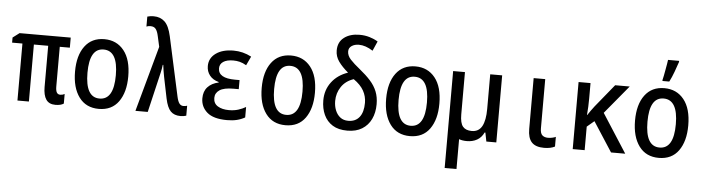

<svg xmlns="http://www.w3.org/2000/svg" viewBox="-56 -1037 5611 1537"><g transform="rotate(5 2750.0 -269.0)"><path d="M402 8Q351 8 327.5 -26.5Q304 -61 304 -127V-458H189V0H97V-458H14V-499L67 -539H478V-458H397V-140Q397 -106 406 -91Q415 -76 434 -76Q453 -76 469 -85V-8Q446 8 402 8Z M751 10Q648 10 592 -66Q536 -142 536 -272Q536 -401 591.5 -475.5Q647 -550 748 -550Q847 -550 905.5 -477Q964 -404 964 -269Q964 -142 909.5 -66Q855 10 751 10ZM750 -73Q864 -73 864 -270Q864 -467 749 -467Q636 -467 636 -271Q636 -73 750 -73Z M1407 10Q1357 10 1328.5 -19Q1300 -48 1285 -120L1250 -291Q1245 -315 1241.5 -339Q1238 -363 1235 -386H1231Q1229 -370 1226.5 -355Q1224 -340 1221 -327L1144 0H1045L1190 -527L1171 -612Q1163 -650 1149 -668Q1135 -686 1107 -686Q1088 -686 1074 -680V-760Q1085 -763 1097 -765Q1109 -767 1126 -767Q1179 -767 1214 -734Q1249 -701 1267 -619L1371 -142Q1379 -105 1391.5 -88.5Q1404 -72 1425 -72Q1441 -72 1454 -77V3Q1435 10 1407 10Z M1782 10Q1672 10 1621 -34.5Q1570 -79 1570 -147Q1570 -203 1601.5 -237.5Q1633 -272 1689 -284V-288Q1641 -301 1616 -333Q1591 -365 1591 -408Q1591 -472 1644.5 -510.5Q1698 -549 1786 -549Q1862 -549 1930 -513L1896 -441Q1867 -458 1842 -464Q1817 -470 1791 -470Q1739 -470 1710.5 -451Q1682 -432 1682 -398Q1682 -318 1818 -318H1854V-245H1811Q1735 -245 1700 -221.5Q1665 -198 1665 -158Q1665 -114 1700 -92.5Q1735 -71 1790 -71Q1831 -71 1864.5 -81.5Q1898 -92 1925 -108V-24Q1895 -7 1860.5 1.5Q1826 10 1782 10Z M2251 10Q2148 10 2092 -66Q2036 -142 2036 -272Q2036 -401 2091.5 -475.5Q2147 -550 2248 -550Q2347 -550 2405.5 -477Q2464 -404 2464 -269Q2464 -142 2409.5 -66Q2355 10 2251 10ZM2250 -73Q2364 -73 2364 -270Q2364 -467 2249 -467Q2136 -467 2136 -271Q2136 -73 2250 -73Z M2748 10Q2676 10 2629.5 -19Q2583 -48 2559.5 -99Q2536 -150 2536 -215Q2536 -299 2583.5 -362Q2631 -425 2714 -453Q2665 -494 2636.5 -534Q2608 -574 2608 -622Q2608 -690 2656 -726.5Q2704 -763 2780 -763Q2823 -763 2861 -751.5Q2899 -740 2928 -722L2894 -645Q2835 -683 2782 -683Q2747 -683 2723.5 -667Q2700 -651 2700 -623Q2700 -589 2728 -558.5Q2756 -528 2806 -488Q2857 -447 2892.5 -407.5Q2928 -368 2946 -323Q2964 -278 2964 -221Q2964 -153 2939 -101Q2914 -49 2866 -19.5Q2818 10 2748 10ZM2749 -69Q2807 -69 2838.5 -109Q2870 -149 2870 -224Q2870 -276 2845 -321Q2820 -366 2764 -405Q2700 -384 2665.5 -333Q2631 -282 2631 -218Q2631 -178 2644.5 -144Q2658 -110 2684 -89.5Q2710 -69 2749 -69Z M3251 10Q3148 10 3092 -66Q3036 -142 3036 -272Q3036 -401 3091.5 -475.5Q3147 -550 3248 -550Q3347 -550 3405.5 -477Q3464 -404 3464 -269Q3464 -142 3409.5 -66Q3355 10 3251 10ZM3250 -73Q3364 -73 3364 -270Q3364 -467 3249 -467Q3136 -467 3136 -271Q3136 -73 3250 -73Z M3708 10Q3673 10 3646 0V240H3551V-539H3646V-199Q3646 -130 3669 -102Q3692 -74 3741 -74Q3797 -74 3823 -121.5Q3849 -169 3849 -261V-539H3945V0H3865L3851 -71H3845Q3826 -30 3790.5 -10Q3755 10 3708 10Z M4329 10Q4261 10 4229.5 -24Q4198 -58 4198 -130V-539H4291V-144Q4291 -103 4308 -88Q4325 -73 4354 -73Q4371 -73 4389 -77Q4407 -81 4416 -86V-8Q4382 10 4329 10Z M4559 0V-539H4655V-415Q4655 -380 4653.5 -349Q4652 -318 4649 -282H4651Q4663 -301 4675.5 -318Q4688 -335 4703 -355L4853 -539H4970L4781 -311L4981 0H4867L4713 -238L4655 -189V0Z M5251 10Q5148 10 5092 -66Q5036 -142 5036 -272Q5036 -401 5091.5 -475.5Q5147 -550 5248 -550Q5347 -550 5405.5 -477Q5464 -404 5464 -269Q5464 -142 5409.5 -66Q5355 10 5251 10ZM5250 -73Q5364 -73 5364 -270Q5364 -467 5249 -467Q5136 -467 5136 -271Q5136 -73 5250 -73ZM5227 -615Q5230 -626 5234.5 -648.5Q5239 -671 5243.5 -697Q5248 -723 5252 -745Q5256 -767 5257 -778H5346V-769Q5334 -733 5317.5 -688Q5301 -643 5282 -606H5227Z"/></g></svg>

Font: Noto Sans Mono ExtraCondensed Medium
Style: Regular
Weight: 500
Width: 2
Designer: Monotype Design Team
Foundry: Monotype Imaging Inc.
Version: Version 2.014